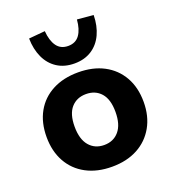

<svg xmlns="http://www.w3.org/2000/svg" viewBox="-140 -871 891 989"><g transform="rotate(-20 306.0 -376.5)"><path d="M306 11Q225 11 165 -21Q105 -53 72.5 -111.5Q40 -170 40 -248Q40 -327 72.5 -385Q105 -443 165 -474.5Q225 -506 306 -506Q387 -506 446.5 -474.5Q506 -443 539 -385Q572 -327 572 -248Q572 -170 539 -111.5Q506 -53 446.5 -21Q387 11 306 11ZM306 -108Q357 -108 387.5 -144Q418 -180 418 -249Q418 -318 387.5 -352.5Q357 -387 306 -387Q255 -387 224.5 -352.5Q194 -318 194 -249Q194 -180 224.5 -144Q255 -108 306 -108ZM306 -555Q251 -555 211.5 -580.5Q172 -606 151 -651.5Q130 -697 129 -756L218 -764Q222 -711 243.5 -681Q265 -651 306 -651Q347 -651 368.5 -681Q390 -711 394 -764L483 -756Q482 -697 461 -651.5Q440 -606 400.5 -580.5Q361 -555 306 -555Z"/></g></svg>

Font: Nunito Sans 10pt ExtraBold
Style: Regular
Weight: 800
Designer: Vernon Adams
Foundry: Vernon Adams
Version: Version 3.101;gftools[0.9.27]